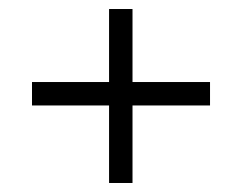

<svg xmlns="http://www.w3.org/2000/svg" viewBox="-20 -447 537 426"><path d="M274 -265H446V-213H274V-41H222V-213H51V-265H222V-427H274Z"/></svg>

Font: Quattrocento Sans
Style: Regular
Weight: 400
Designer: Pablo Impallari
Foundry: Pablo Impallari, Igino Marini, Brenda Gallo
Version: Version 2.000